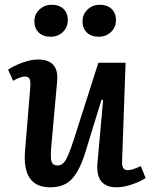

<svg xmlns="http://www.w3.org/2000/svg" viewBox="-20 -776 638 810"><path d="M198.2 -755.9Q230 -755.9 248 -738.3Q266.1 -720.7 266.1 -690.9Q266.1 -661.1 245.4 -641.1Q224.6 -621.1 192.9 -621.1Q161.6 -621.1 143.3 -638.9Q125 -656.7 125 -686Q125 -715.3 146.2 -735.6Q167.5 -755.9 198.2 -755.9ZM400.9 -755.9Q432.6 -755.9 450.9 -738.3Q469.2 -720.7 469.2 -690.9Q469.2 -661.1 448.5 -641.1Q427.7 -621.1 396 -621.1Q364.7 -621.1 346.4 -638.9Q328.1 -656.7 328.1 -686Q328.1 -715.3 349.1 -735.6Q370.1 -755.9 400.9 -755.9ZM14.2 -481.9Q35.2 -497.1 72.5 -511Q109.9 -524.9 140.1 -524.9Q229 -524.9 221.2 -434.1L195.8 -151.9Q193.8 -125.5 194.8 -109.1Q195.8 -92.8 202.4 -85.4Q209 -78.1 223.1 -78.1Q243.7 -78.1 257.1 -100.6Q270.5 -123 291 -186L395 -511.2H509.8L495.1 -96.2Q494.1 -76.7 499.8 -67.4Q505.4 -58.1 520 -58.1Q537.1 -58.1 574.2 -75.2L594.2 -24.9Q573.2 -10.7 537.8 1.7Q502.4 14.2 472.2 14.2Q382.3 14.2 391.1 -87.9L415 -354L408.2 -355L341.8 -139.2Q318.4 -60.5 285.4 -23.2Q252.4 14.2 191.9 14.2Q71.8 14.2 85.9 -142.1L107.9 -410.2Q109.4 -432.1 105 -442.6Q100.6 -453.1 85 -453.1Q66.4 -453.1 35.2 -435.1Z"/></svg>

Font: Literata Book SemiBold
Style: Italic
Weight: 600
Italic angle: -3°
Designer: Latin by Veronika Burian and Jose Scaglione. Greek by Irene Vlachou. Cyrillic by Vera Evstafieva
Foundry: TypeTogether
Version: Version 1.003;PS 001.003;hotconv 1.0.88;makeotf.lib2.5.64775